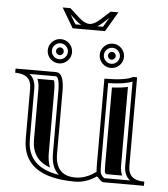

<svg xmlns="http://www.w3.org/2000/svg" viewBox="-63 -1040 968 1108"><g transform="rotate(5 420.5 -486.5)"><path d="M728.3 -23.9Q693.8 -51.5 693.8 -106V-593.5Q649.9 -574.7 554.2 -572.5V-106Q554.2 -78.6 555.9 -58.6Q556.9 -46.1 570.6 -31.2Q575.7 -25.6 578.9 -23.9ZM97.9 -585.4Q132.3 -557.9 132.3 -503.4V-210.9Q132.3 -180.7 138.4 -155.4Q144.5 -130.1 158.2 -107.7Q171.9 -85.2 193.1 -68.2Q214.4 -51.3 245.5 -38.8Q276.6 -26.4 316.7 -20Q272 -58.6 272 -141.1V-503.4Q272 -553 261.7 -574.5Q256.8 -585.4 249 -585.4ZM717.8 -106Q717.8 -23.9 811.5 -23.9V0H577.1Q566.7 0 552.9 -15.3Q539.1 -30.5 536.6 -30.5Q476.3 10.7 413.1 10.7Q108.4 10.7 108.4 -210.9V-503.4Q108.4 -585.4 14.6 -585.4V-609.4H249Q295.9 -609.4 295.9 -503.4V-141.1Q295.9 -13.2 413.1 -13.2Q473.4 -13.2 532 -56.6Q530.3 -77.6 530.3 -106V-596.2Q653.3 -596.2 694.3 -620.4L717.8 -620.1ZM680.9 -47.9H587.9Q580.1 -56.9 579.6 -60.5Q578.1 -79.6 578.1 -106V-549.3Q633.1 -551.8 669.9 -560.5V-106Q669.9 -73.2 680.9 -47.9ZM145.3 -561.5H241.2Q248 -543 248 -503.4V-141.1Q248 -93.5 262 -58.1L254.4 -61Q226.6 -72 208 -86.9Q190.2 -101.3 178.7 -120.1Q167 -139.4 161.6 -160.9Q156.2 -183.6 156.2 -210.9V-503.4Q156.2 -536.1 145.3 -561.5ZM529.2 -763.8Q515.4 -750 515.4 -731.2Q515.4 -712.4 529.2 -698.6Q543 -684.8 561.8 -684.8Q580.6 -684.8 594.4 -698.6Q608.2 -712.4 608.2 -731.2Q608.2 -750 594.4 -763.8Q580.6 -777.6 561.8 -777.6Q543 -777.6 529.2 -763.8ZM228.1 -763.8Q214.4 -750 214.4 -731.2Q214.4 -712.4 228.1 -698.6Q241.9 -684.8 260.7 -684.8Q279.5 -684.8 293.3 -698.6Q307.1 -712.4 307.1 -731.2Q307.1 -750 293.3 -763.8Q279.5 -777.6 260.7 -777.6Q241.9 -777.6 228.1 -763.8ZM546 -715.5Q539.3 -722.2 539.3 -731.2Q539.3 -740.2 546 -746.9Q552.7 -753.7 561.8 -753.7Q570.8 -753.7 577.5 -746.9Q584.2 -740.2 584.2 -731.2Q584.2 -722.2 577.5 -715.5Q570.8 -708.7 561.8 -708.7Q552.7 -708.7 546 -715.5ZM491.5 -731.2Q491.5 -760 512.2 -780.8Q533 -801.5 561.8 -801.5Q590.6 -801.5 611.3 -780.8Q632.1 -760 632.1 -731.2Q632.1 -702.4 611.3 -681.6Q590.6 -660.9 561.8 -660.9Q533 -660.9 512.2 -681.6Q491.5 -702.4 491.5 -731.2ZM245 -715.5Q238.3 -722.2 238.3 -731.2Q238.3 -740.2 245 -746.9Q251.7 -753.7 260.7 -753.7Q269.8 -753.7 276.5 -746.9Q283.2 -740.2 283.2 -731.2Q283.2 -722.2 276.5 -715.5Q269.8 -708.7 260.7 -708.7Q251.7 -708.7 245 -715.5ZM190.4 -731.2Q190.4 -760 211.2 -780.8Q231.9 -801.5 260.7 -801.5Q289.6 -801.5 310.3 -780.8Q331.1 -760 331.1 -731.2Q331.1 -702.4 310.3 -681.6Q289.6 -660.9 260.7 -660.9Q231.9 -660.9 211.2 -681.6Q190.4 -702.4 190.4 -731.2ZM322.5 -869.6 254.6 -984.4H299.6L355.2 -933.8Q388.9 -903.3 416.3 -903.3Q443.4 -903.3 477.1 -933.8L532.7 -984.4H577.6L509.8 -869.6ZM304 -948.2 336.2 -893.6H369.4Q354.5 -902.1 339.1 -916ZM528.3 -948.2 493.2 -916Q477.8 -902.1 463.1 -893.6H496.1Z"/></g></svg>

Font: itsadzokeS01
Style: Regular
Weight: 600
Width: 6
Version: Version 0.46